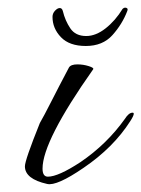

<svg xmlns="http://www.w3.org/2000/svg" viewBox="-20 -470 369 501"><path d="M103 10Q45 -3 45 -36Q45 -52 84 -149Q95 -168 113.5 -204.5Q132 -241 160 -294Q165 -302 182 -302Q197 -302 211.5 -297.5Q226 -293 223 -289Q91 -102 91 -30Q91 -9 105 -9Q132 -9 190 -47Q259 -94 306 -160Q316 -176 326 -176Q329 -176 329 -173Q329 -168 320 -154Q276 -85 198 -32Q128 16 103 10ZM204 -350Q161 -350 139 -373Q117 -396 117 -426Q117 -435 123.5 -442Q130 -449 136 -449Q142 -449 144 -441Q150 -416 163.5 -396Q177 -376 205 -376Q230 -376 255.5 -396Q281 -416 300 -447Q303 -450 307 -450Q310 -450 312 -448Q314 -446 312 -441Q299 -407 273.5 -378.5Q248 -350 204 -350Z"/></svg>

Font: Ephesis
Style: Regular
Weight: 400
Designer: Robert E. Leuschke
Foundry: Robert E. Leuschke
Version: Version 1.010; ttfautohint (v1.8.3)